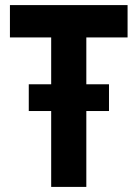

<svg xmlns="http://www.w3.org/2000/svg" viewBox="-20 -734 540 754"><path d="M181 0H319V-298H408V-403H319V-587H481V-714H19V-587H181V-403H93V-298H181Z"/></svg>

Font: Noto Sans Mono ExtraCondensed ExtraBold
Style: Regular
Weight: 800
Width: 2
Designer: Monotype Design Team
Foundry: Monotype Imaging Inc.
Version: Version 2.014